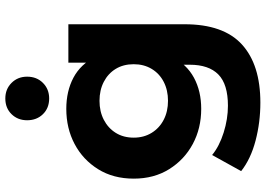

<svg xmlns="http://www.w3.org/2000/svg" viewBox="-162 -660 1023 740"><g transform="rotate(-90 350.0 -289.5)"><path d="M325 202Q249 202 178.5 183.5Q108 165 61 128L123 16Q157 44 209.5 60.5Q262 77 313 77Q396 77 433.5 40Q471 3 471 -70V-151L481 -286L479 -422V-538H627V-90Q627 60 549 131Q471 202 325 202ZM301 -26Q226 -26 165.5 -58.5Q105 -91 68.5 -149.5Q32 -208 32 -286Q32 -365 68.5 -423.5Q105 -482 165.5 -514Q226 -546 301 -546Q369 -546 421 -518.5Q473 -491 502 -433.5Q531 -376 531 -286Q531 -197 502 -139.5Q473 -82 421 -54Q369 -26 301 -26ZM332 -154Q373 -154 405 -170.5Q437 -187 455 -217Q473 -247 473 -286Q473 -326 455 -355.5Q437 -385 405 -401.5Q373 -418 332 -418Q291 -418 259 -401.5Q227 -385 208.5 -355.5Q190 -326 190 -286Q190 -247 208.5 -217Q227 -187 259 -170.5Q291 -154 332 -154ZM341 -612Q304 -612 280.5 -636Q257 -660 257 -697Q257 -733 280.5 -757Q304 -781 341 -781Q377 -781 401 -757Q425 -733 425 -697Q425 -660 401 -636Q377 -612 341 -612Z"/></g></svg>

Font: MOST Montserrat
Style: Bold
Weight: 700
Designer: Julieta Ulanovsky
Foundry: Julieta Ulanovsky
Version: Version 8.000;March 11, 2024;FontCreator 15.0.0.2926 64-bit